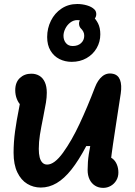

<svg xmlns="http://www.w3.org/2000/svg" viewBox="-20 -907 660 940"><path d="M409 -74.6Q409 -114.8 414.8 -152.5Q420.5 -190.3 430.9 -232.6L446.1 -192H402.4Q365.1 -121.6 329.8 -77Q294.4 -32.4 257.4 -10.6Q220.3 11.2 179.8 11.2Q143.5 11.2 113.4 -7Q83.2 -25.1 64.9 -63.2Q46.5 -101.4 46.5 -158.8Q46.5 -210.8 53.8 -264.5Q61.2 -318.1 73 -376.2Q78.8 -406.2 81.7 -423.2L111.4 -377.7Q96.9 -377.7 83.8 -389.9Q70.6 -402.1 62.6 -422.2Q54.6 -442.4 54.6 -465.2Q54.6 -503.8 77.1 -525Q99.6 -546.2 133.2 -546.2Q155.8 -546.2 172.9 -535.9Q190 -525.7 199.5 -504.8Q209.1 -483.9 209.1 -453Q209.1 -430.6 205 -405.1Q200.8 -379.6 191.8 -334.8Q180.9 -281.2 175.4 -246.6Q169.9 -211.9 169.9 -178Q169.9 -153.8 174.2 -136.8Q178.6 -119.8 187.8 -110.5Q197.1 -101.3 210.8 -101.3Q246.5 -101.3 288.6 -159.5Q330.8 -217.8 369.7 -301Q408.6 -384.2 445 -479.8Q458.6 -515.3 480.9 -533.5Q503.2 -551.7 532.4 -545.8Q558.1 -540.8 567.7 -515.7Q577.2 -490.5 571.1 -448.8Q563.1 -393.7 549.2 -306.5Q540.3 -249.2 533.1 -200Q525.9 -150.8 521.3 -109.4L498.8 -140.9Q517.4 -140.9 531.2 -130.2Q544.9 -119.4 552.2 -101.5Q559.6 -83.7 559.6 -62.4Q559.6 -40.8 549.4 -23.7Q539.2 -6.6 522.1 3.1Q505 12.8 485.4 12.8Q462.3 12.8 445.1 1.8Q427.8 -9.1 418.4 -28.8Q409 -48.4 409 -74.6ZM210.9 -725.7Q210.9 -768.6 229.4 -805.7Q247.8 -842.8 281.3 -865.1Q314.8 -887.4 358.3 -887.4Q382.7 -887.4 405.9 -880.6Q429.2 -873.8 442.1 -860.9Q450.2 -853.1 451.2 -840.9Q452.2 -828.7 445.8 -818.5Q435 -801.2 423.7 -795.5Q412.3 -789.8 396.7 -797.1L391.8 -799.4Q382.7 -803.8 375 -806.2Q367.2 -808.6 358.5 -808.6Q339.7 -808.6 324.2 -796.7Q308.7 -784.8 299.8 -766.9Q290.8 -748.9 290.8 -731.8Q290.8 -710.6 302.8 -696.1Q314.8 -681.7 335.9 -681.7Q361.5 -681.7 376.8 -695.8Q392.1 -710 392.4 -731.2Q392.6 -742.8 388.1 -751.5Q383.7 -760.2 376 -767.7Q367.8 -776.1 366.9 -790Q366.1 -803.9 377.1 -815.2Q388.8 -827.2 405.2 -832.5Q421.8 -837.7 434.2 -826.5Q448.8 -814.3 460 -792.6Q471.1 -770.8 471.1 -739Q471.1 -702.3 453.3 -671.4Q435.5 -640.5 403.5 -622.3Q371.6 -604.2 331.2 -604.2Q298.4 -604.2 271.1 -617.9Q243.8 -631.6 227.3 -659Q210.9 -686.3 210.9 -725.7Z"/></svg>

Font: Monaspace Radon Var
Style: Regular
Weight: 400
Designer: Riley Cran and the Lettermatic Team
Version: Version 1.000 (Monaspace Radon Var)